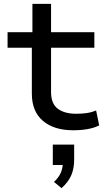

<svg xmlns="http://www.w3.org/2000/svg" viewBox="-20 -662 546 989"><path d="M357 9Q258 9 201 -39.5Q144 -88 144 -180V-416H19V-496H147V-642H243V-496H466V-416H243V-188Q243 -128 277.5 -102Q312 -76 373 -76Q401 -76 426 -79.5Q451 -83 475 -93L491 -16Q465 -3 431 3Q397 9 357 9ZM297 307 258 275Q283 252 293.5 227Q304 202 304 173L320 188H252V83H362V161Q362 207 346.5 242Q331 277 297 307Z"/></svg>

Font: Nunito Sans 7pt Expanded
Style: Regular
Weight: 400
Width: 7
Designer: Vernon Adams
Foundry: Vernon Adams
Version: Version 3.101;gftools[0.9.27]